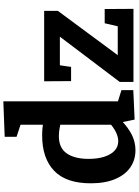

<svg xmlns="http://www.w3.org/2000/svg" viewBox="139 -957 830 1148"><g transform="rotate(-90 554.0 -383.0)"><path d="M230 12Q172 12 127.5 -18.5Q83 -49 57.5 -109Q32 -169 32 -255Q32 -403 107 -474.5Q182 -546 318 -546Q340 -546 362 -544Q384 -542 408 -537L382 -521V-686L392 -672L310 -699V-770L522 -778V-78L505 -98L589 -72V-1L413 7L395 -79L409 -74Q365 -31 321.5 -9.5Q278 12 230 12ZM284 -91Q310 -91 339 -105.5Q368 -120 399 -148L382 -106V-465L399 -433Q352 -446 314 -446Q243 -446 210.5 -398.5Q178 -351 178 -268Q178 -214 191 -174Q204 -134 227.5 -112.5Q251 -91 284 -91ZM1074 -172 1075 0H638V-82L929 -467L947 -440H704L742 -470L728 -373H643L642 -534H1063V-452L770 -56L765 -94H998L962 -56L989 -172Z"/></g></svg>

Font: Bitter Thin
Style: Bold
Weight: 700
Version: Version 3.021